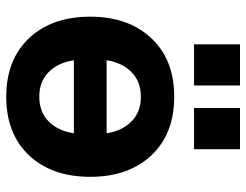

<svg xmlns="http://www.w3.org/2000/svg" viewBox="-108 -680 800 624"><g transform="rotate(90 292.0 -368.0)"><path d="M175.8 -314.5H413.1Q405.3 -365.2 374.5 -395.5Q343.8 -425.8 294.4 -425.8Q245.1 -425.8 214.4 -395.5Q183.6 -365.2 175.8 -314.5ZM175.8 -208Q183.6 -156.2 214.4 -126Q245.1 -95.7 294.4 -95.7Q343.8 -95.7 374.5 -126Q405.3 -156.2 413.1 -208ZM104.5 -460Q173.8 -534.2 294.4 -534.2Q415 -534.2 484.9 -460Q554.7 -385.7 554.7 -261.2Q554.7 -136.7 484.9 -62.5Q415 11.7 294.4 11.7Q173.8 11.7 104 -62.5Q34.2 -136.7 34.2 -261.2Q34.2 -385.7 104.5 -460ZM124 -598.6V-748H257.8V-598.6ZM331.1 -598.6V-748H464.8V-598.6Z"/></g></svg>

Font: Gen Shin Gothic Bold
Style: Bold
Weight: 700
Designer: [Source Han Sans]
Ryoko NISHIZUKA  (kana & ideographs); Paul D. Hunt (Latin, Greek & Cyrillic); Wenlong ZHANG  (bopomofo
Version: Version 1.002.20150607